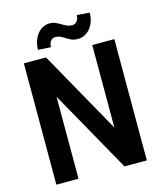

<svg xmlns="http://www.w3.org/2000/svg" viewBox="-129 -992 920 1087"><g transform="rotate(-15 330.5 -448.5)"><path d="M595.2 -710.9V0H464.4L194.8 -480.5V0H64.9V-710.9H194.8L465.8 -227.5V-710.9ZM424.8 -897.5 499.5 -892.1Q499.5 -856.4 486.3 -827.6Q473.1 -798.8 450 -782Q426.8 -765.1 397 -765.1Q375.5 -765.1 360.1 -771.7Q344.7 -778.3 332 -786.9Q319.3 -795.4 305.9 -802Q292.5 -808.6 274.9 -808.6Q258.8 -808.6 247.8 -795.7Q236.8 -782.7 236.8 -759.8L162.1 -764.2Q162.1 -799.3 175.3 -828.4Q188.5 -857.4 211.7 -874.8Q234.9 -892.1 264.2 -892.1Q282.2 -892.1 297.4 -885.5Q312.5 -878.9 326.4 -870.4Q340.3 -861.8 355 -855.2Q369.6 -848.6 386.7 -848.6Q402.3 -848.6 413.6 -861.8Q424.8 -875 424.8 -897.5Z"/></g></svg>

Font: Roboto SemiCondensed SemiBold
Style: Regular
Weight: 600
Width: 4
Designer: Christian Robertson
Foundry: Google
Version: Version 3.009; 2024